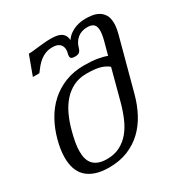

<svg xmlns="http://www.w3.org/2000/svg" viewBox="-170 -861 964 1005"><g transform="rotate(-30 312.0 -358.5)"><path d="M42 -254.4Q57.1 -310.5 84 -358.6Q110.8 -406.7 150.1 -442.4Q189.5 -478 240.7 -498.3Q292 -518.6 356 -518.6Q401.4 -518.6 434.3 -512.9Q467.3 -507.3 489.7 -498.5L510.3 -574.7Q520 -611.3 520 -633.8Q520 -660.6 507.6 -671.9Q495.1 -683.1 470.2 -683.1Q433.1 -683.1 409.7 -663.3Q386.2 -643.6 377 -609.4Q373 -595.2 364.7 -588.4Q356.4 -581.5 337.9 -581.5Q323.2 -581.5 317.1 -585.9Q311 -590.3 311 -598.6Q311 -606.9 313.7 -616.9Q316.4 -627 316.4 -634.8Q316.4 -657.7 302.2 -670.7Q288.1 -683.6 260.3 -683.6Q236.3 -683.6 218.3 -676.8Q200.2 -669.9 185.3 -658.4Q170.4 -647 157.7 -631.8Q145 -616.7 132.3 -599.6H93.3L136.2 -715.8Q150.4 -715.8 165.8 -717.5Q181.2 -719.2 198.5 -721.2Q215.8 -723.1 234.6 -724.9Q253.4 -726.6 274.4 -726.6Q292.5 -726.6 307.6 -724.1Q322.8 -721.7 334 -715.3Q345.2 -709 352.1 -697.8Q358.9 -686.5 360.8 -668.9Q373 -687 389.2 -698.2Q405.3 -709.5 422.1 -715.8Q439 -722.2 455.3 -724.4Q471.7 -726.6 484.9 -726.6Q501 -726.6 521.5 -723.9Q542 -721.2 560.1 -711.4Q578.1 -701.7 590.3 -682.6Q602.5 -663.6 602.5 -630.4Q602.5 -604.5 593.3 -569.3L508.8 -254.4Q493.7 -198.2 468 -149.9Q442.4 -101.6 405 -65.9Q367.7 -30.3 317.6 -9.8Q267.6 10.7 204.1 10.7Q156.2 10.7 122.3 -1Q88.4 -12.7 67.1 -33.7Q45.9 -54.7 36.1 -84.2Q26.4 -113.8 26.4 -149.9Q26.4 -197.3 42 -254.4ZM128.9 -254.4Q120.1 -222.2 115 -193.1Q109.9 -164.1 109.9 -139.2Q109.9 -114.7 115.5 -95.2Q121.1 -75.7 133.5 -62Q146 -48.3 166.3 -40.8Q186.5 -33.2 215.8 -33.2Q260.3 -33.2 293.7 -50.3Q327.1 -67.4 352.1 -96.9Q377 -126.5 394.5 -167Q412.1 -207.5 424.8 -254.4L474.6 -441.4Q462.9 -450.7 450 -457Q437 -463.4 421.4 -467.3Q405.8 -471.2 387 -472.9Q368.2 -474.6 344.2 -474.6Q300.3 -474.6 265.9 -457.8Q231.4 -440.9 205.1 -411.4Q178.7 -381.8 159.9 -341.6Q141.1 -301.3 128.9 -254.4Z"/></g></svg>

Font: Arian AMU Serif
Style: Italic
Weight: 400
Italic angle: -15°
Designer: Ruben Hakobyan (Tarumian)
Foundry: Ruben Hakobyan (Tarumian)
Version: Version 1.002